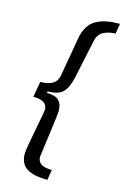

<svg xmlns="http://www.w3.org/2000/svg" viewBox="-134 -795 657 1013"><g transform="rotate(15 195.0 -288.0)"><path d="M232.9 159.2Q198.7 159.2 173.3 154.8Q147.9 150.4 126.5 139.4Q105 128.4 93.5 107.9Q82 87.4 82 57.1Q82 34.2 103.5 -75.9Q125 -186 125 -194.8Q125 -245.1 47.9 -245.1L63 -330.1Q148.4 -330.1 159.2 -388.2L196.8 -604Q203.6 -643.1 220.5 -669.4Q237.3 -695.8 263.7 -709.7Q290 -723.6 320.1 -729.2Q350.1 -734.9 390.1 -734.9L380.9 -679.2Q365.7 -679.2 351.3 -676.3Q336.9 -673.3 321.8 -667Q306.6 -660.6 295.7 -647.7Q284.7 -634.8 280.8 -617.2L233.9 -397.9Q221.7 -342.3 196.5 -317.1Q171.4 -292 113.8 -292L111.8 -283.2Q157.2 -283.2 177 -264.2Q196.8 -245.1 196.8 -208Q196.8 -187.5 180.4 -70.6Q164.1 46.4 164.1 51.8Q164.1 103 242.2 103Z"/></g></svg>

Font: Archivo
Style: Italic
Weight: 400
Italic angle: -10°
Designer: Hector Gatti
Foundry: Omnibus-Type
Version: Version 2.001